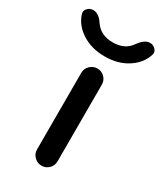

<svg xmlns="http://www.w3.org/2000/svg" viewBox="-217 -818 757 890"><g transform="rotate(30 161.5 -372.5)"><path d="M106 -465Q106 -488 122.5 -504Q139 -520 161.5 -520Q184 -520 200 -504Q216 -488 216 -465V-55Q216 -32 200 -16Q184 0 161.5 0Q139 0 122.5 -16Q106 -32 106 -55ZM-28 -703Q-33 -719 -20.5 -732Q-8 -745 9 -745Q40 -745 65 -706Q97 -660 161.5 -660Q226 -660 257 -706Q285 -745 313 -745Q331 -745 343 -732Q355 -719 350 -703Q334 -651 283 -618Q232 -585 161.5 -585Q91 -585 39.5 -618Q-12 -651 -28 -703Z"/></g></svg>

Font: Rounded Mplus 1c Medium
Style: Regular
Weight: 500
Version: Version 1.059.20150529